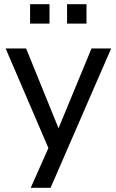

<svg xmlns="http://www.w3.org/2000/svg" viewBox="-20 -719 557 919"><path d="M127 180 220 -29V9L7 -487H105L274 -71H246L418 -487H512L222 180ZM301 -606V-699H394V-606ZM124 -606V-699H217V-606Z"/></svg>

Font: Nunito Sans 12pt ExtraLight Medium
Style: Regular
Weight: 500
Version: Version 3.101;gftools[0.9.27]